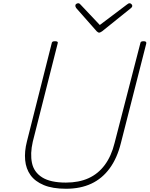

<svg xmlns="http://www.w3.org/2000/svg" viewBox="-20 -1144 922 1183"><path d="M387 19Q304 19 250 -3.5Q196 -26 168 -65Q140 -104 135 -157.5Q130 -211 146 -273L298 -875Q299 -883 303 -886.5Q307 -890 319 -890Q330 -890 334 -886.5Q338 -883 335 -875L182 -271Q165 -197 177 -140Q189 -83 240 -51Q291 -19 386 -19Q466 -19 525.5 -46Q585 -73 625.5 -127.5Q666 -182 686 -263L844 -875Q845 -883 849 -886.5Q853 -890 865 -890Q885 -890 881 -875L725 -263Q702 -170 656 -107Q610 -44 543 -12.5Q476 19 387 19ZM778 -1124Q785 -1124 790 -1118.5Q795 -1113 795 -1108Q795 -1104 793.5 -1101.5Q792 -1099 788 -1095L609 -951Q602 -947 598.5 -945Q595 -943 591 -943Q587 -943 584 -945Q581 -947 576 -951L449 -1095Q448 -1098 446 -1101.5Q444 -1105 444 -1107Q444 -1116 450 -1120Q456 -1124 462 -1124Q466 -1124 469.5 -1122Q473 -1120 476 -1116L595 -990L762 -1116Q769 -1121 771.5 -1122.5Q774 -1124 778 -1124Z"/></svg>

Font: Playwrite IS Thin
Style: Regular
Weight: 250
Designer: Veronika Burian, José Scaglione
Foundry: TypeTogether
Version: Version 1.002